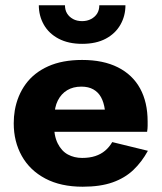

<svg xmlns="http://www.w3.org/2000/svg" viewBox="-20 -697 613 727"><path d="M117 -198H537Q539 -210 539 -220.5Q539 -231 539 -237Q539 -310 510.5 -362Q482 -414 426.5 -442Q371 -470 291 -470Q216 -470 162.5 -446Q109 -422 77.5 -379Q46 -336 36 -279Q34 -267 33 -255Q32 -243 32 -230Q32 -161 62.5 -106.5Q93 -52 151.5 -21Q210 10 293 10Q360 10 406.5 -6.5Q453 -23 485 -53.5Q517 -84 540 -126L405 -159Q394 -140 378 -126.5Q362 -113 340.5 -106Q319 -99 291 -99Q261 -99 237 -112Q213 -125 198.5 -154Q184 -183 184 -230L186 -254Q186 -291 199 -316.5Q212 -342 234.5 -355.5Q257 -369 288 -369Q315 -369 333.5 -358.5Q352 -348 362.5 -329Q373 -310 377 -282H117ZM127 -677Q127 -637 146 -603.5Q165 -570 202 -550.5Q239 -531 291 -531Q344 -531 380.5 -550.5Q417 -570 436 -603.5Q455 -637 455 -677H356Q356 -659 348 -646Q340 -633 325 -625Q310 -617 291 -617Q271 -617 256.5 -625Q242 -633 234 -646Q226 -659 226 -677Z"/></svg>

Font: Glinicke Jost Bold
Style: Bold
Weight: 700
Version: Version 3.710